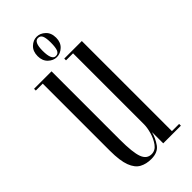

<svg xmlns="http://www.w3.org/2000/svg" viewBox="-217 -713 773 773"><g transform="rotate(-45 169.0 -326.5)"><path d="M147.5 11Q119 11 97.8 -0.5Q76.5 -12 64.8 -42.8Q53 -73.5 53 -131.5V-513H13.5V-523H113V-133.5Q113 -61 124 -31.5Q135 -2 162 -2Q183.5 -2 197.5 -21.2Q211.5 -40.5 218.5 -65.5Q225.5 -90.5 225.5 -108.5V-513H185.5V-523H285.5V-10H326.5V0H226V-64Q218.5 -36.5 202 -12.8Q185.5 11 147.5 11ZM169 -548Q149 -548 132.8 -563.5Q116.5 -579 116.5 -605.5Q116.5 -633 132.8 -648.5Q149 -664 169 -664Q189 -664 205.5 -648.5Q222 -633 222 -605.5Q222 -579 205.5 -563.5Q189 -548 169 -548ZM169 -554Q182.5 -554 187.8 -566.8Q193 -579.5 193 -606.5Q193 -632.5 187.8 -644.5Q182.5 -656.5 169 -656.5Q146 -656.5 146 -606.5Q146 -554 169 -554Z"/></g></svg>

Font: Imbue 100pt Light
Style: Regular
Weight: 300
Designer: Tyler Finck
Foundry: Etcetera Type Company
Version: Version 1.102; ttfautohint (v1.8.3)